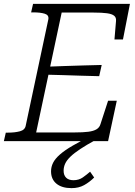

<svg xmlns="http://www.w3.org/2000/svg" viewBox="-39 -730 700 993"><path d="M565 -209 520 0H-19L-9 -44H2Q38 -44 64 -51Q90 -58 94 -80L211 -630Q215 -652 192.5 -659Q170 -666 133 -666H122L132 -710H633L597 -526H553L561 -621Q563 -639 551.5 -648.5Q540 -658 514 -661.5Q488 -665 446 -665H280L148 -45H347Q390 -45 417.5 -48.5Q445 -52 460.5 -61.5Q476 -71 481 -89L520 -209ZM200 -385Q248 -387 295.5 -388.5Q343 -390 391 -391.5Q439 -393 487 -394L474 -336Q427 -337 380 -338.5Q333 -340 286 -341.5Q239 -343 191 -344ZM441 -32 457 -7Q409 19 376.5 40.5Q344 62 325 80.5Q306 99 298 116.5Q290 134 290 153Q290 176 303 189Q316 202 341 202Q369 202 389.5 187.5Q410 173 427 158L448 188Q424 212 396 227.5Q368 243 331 243Q281 243 253 220Q225 197 225 156Q225 133 235.5 112Q246 91 271 69Q296 47 337.5 23Q379 -1 441 -32Z"/></svg>

Font: Roboto Serif 20pt ExtraLight
Style: Italic
Weight: 250
Italic angle: -10°
Version: Version 1.007